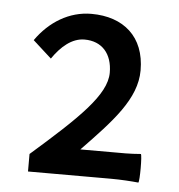

<svg xmlns="http://www.w3.org/2000/svg" viewBox="-41 -929 499 535"><g transform="rotate(5 208.5 -661.5)"><path d="M280 -511H196C280 -598 344 -665 344 -745C344 -839 284 -890 194 -890C132 -890 77 -856 40 -803L92 -756C116 -791 146 -817 181 -817C230 -817 259 -784 259 -731C259 -669 185 -599 56 -486V-437H210H288C315 -437 346 -435 365 -433C369 -437 369 -511 365 -513C351 -512 337 -511 323 -511H280Z"/></g></svg>

Font: GenSekiGothic2 TW M
Style: Regular
Weight: 500
Version: Version 2.100;PS 2.1;hotconv 16.6.51;makeotf.lib2.5.65220 DE